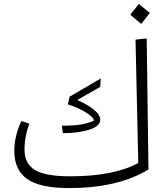

<svg xmlns="http://www.w3.org/2000/svg" viewBox="-20 -946 840 979"><path d="M737 -82Q582 13 332 13Q185 13 119 -33Q53 -79 53 -176Q53 -253 89 -329L130 -315Q105 -251 105 -183Q105 -111 158.5 -79Q212 -47 337 -47Q562 -47 685 -115L671 -744L728 -750ZM295 -305Q361 -305 397 -312Q433 -319 459 -331Q458 -348 417.5 -373Q377 -398 326 -414L335 -453L494 -546L491 -503L374 -436Q423 -415 457 -388Q491 -361 491 -336Q491 -302 434.5 -284.5Q378 -267 301 -267ZM644 -871 688 -926 744 -880 700 -824Z"/></svg>

Font: FiraGO Light
Style: Italic
Weight: 300
Italic angle: -8°
Designer: bBox Type GmbH
Foundry: bBox Type GmbH
Version: Version 1.001